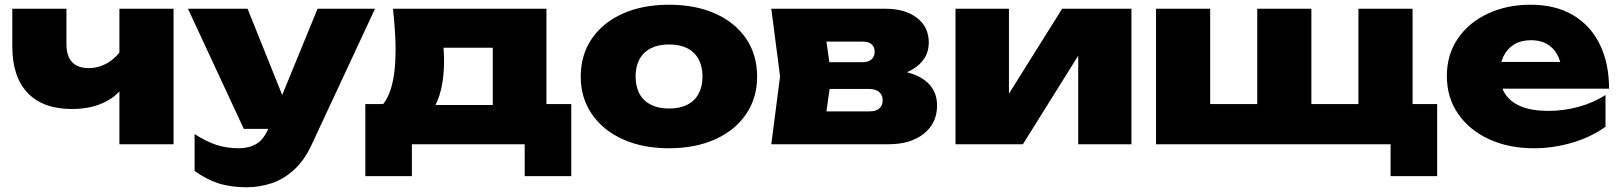

<svg xmlns="http://www.w3.org/2000/svg" viewBox="-20 -610 6854 812"><path d="M284 -149Q162 -149 97 -217Q32 -285 32 -414V-573H261V-424Q261 -322 356 -322Q401 -322 441.5 -348Q482 -374 508 -424L520 -281Q497 -219 434.5 -184Q372 -149 284 -149ZM485 0V-573H714V0Z M1024 182Q956 182 904.5 165.5Q853 149 803 113V-43Q853 -11 896 3Q939 17 990 17Q1032 17 1063.5 -1Q1095 -19 1116 -68L1323 -573H1566L1298 2Q1267 69 1222.5 109Q1178 149 1127 165.5Q1076 182 1024 182ZM1011 -65 775 -573H1027L1231 -65Z M2396 -170V135H2199V0H1722V135H1525V-170H1706L1744 -166H2159L2194 -170ZM1642 -573H2291V-39H2064V-513L2169 -408H1752L1835 -493Q1852 -452 1855 -417.5Q1858 -383 1858 -354Q1858 -218 1809 -144Q1760 -70 1670 -70L1577 -148Q1653 -201 1653 -400Q1653 -439 1650 -482.5Q1647 -526 1642 -573Z M2809 17Q2698 17 2614 -21Q2530 -59 2483 -127.5Q2436 -196 2436 -286Q2436 -378 2483 -446.5Q2530 -515 2614 -552.5Q2698 -590 2810 -590Q2921 -590 3005 -552.5Q3089 -515 3135.5 -446.5Q3182 -378 3182 -286Q3182 -196 3135.5 -127.5Q3089 -59 3005 -21Q2921 17 2809 17ZM2810 -151Q2855 -151 2886.5 -167Q2918 -183 2934.5 -213.5Q2951 -244 2951 -286Q2951 -329 2934.5 -359.5Q2918 -390 2886.5 -406Q2855 -422 2810 -422Q2765 -422 2733 -406Q2701 -390 2684.5 -359.5Q2668 -329 2668 -287Q2668 -244 2684.5 -213.5Q2701 -183 2733 -167Q2765 -151 2810 -151Z M3242 0 3279 -287 3242 -573H3725Q3808 -573 3858 -534.5Q3908 -496 3908 -430Q3908 -368 3857.5 -329Q3807 -290 3718 -281L3732 -316Q3835 -311 3889 -272Q3943 -233 3943 -164Q3943 -89 3887 -44.5Q3831 0 3738 0ZM3462 -46 3374 -139H3658Q3685 -139 3699 -151.5Q3713 -164 3713 -186Q3713 -208 3698 -221Q3683 -234 3653 -234H3418V-347H3628Q3653 -347 3666 -359Q3679 -371 3679 -391Q3679 -411 3666.5 -422.5Q3654 -434 3630 -434H3375L3462 -527L3496 -287Z M4021 0V-573H4247V-127L4202 -142L4472 -573H4765V0H4540V-461L4584 -445L4306 0Z M5954 -573V-101L5886 -170H6058V135H5861V-50L5958 0H4869V-573H5098V-101L5030 -170H5350L5297 -101V-573H5526V-101L5458 -170H5778L5725 -101V-573Z M6467 17Q6361 17 6278 -21Q6195 -59 6147 -128Q6099 -197 6099 -289Q6099 -379 6145.5 -447Q6192 -515 6272.5 -552.5Q6353 -590 6453 -590Q6558 -590 6632 -546.5Q6706 -503 6745.5 -423Q6785 -343 6785 -235H6286V-348H6653L6586 -310Q6581 -353 6564.5 -381.5Q6548 -410 6520.5 -425Q6493 -440 6455 -440Q6413 -440 6383.5 -422Q6354 -404 6338.5 -372Q6323 -340 6323 -299Q6323 -248 6345.5 -213Q6368 -178 6414 -159.5Q6460 -141 6528 -141Q6593 -141 6655.5 -158Q6718 -175 6770 -208V-74Q6709 -30 6629 -6.5Q6549 17 6467 17Z"/></svg>

Font: Unbounded ExtraBold
Style: Regular
Weight: 800
Designer: Luke Prowse, Jean-Baptiste Morizot, Fátima Lázaro, Florian Runge
Foundry: NaN
Version: Version 1.701;gftools[0.9.28.dev5+ged2979d]